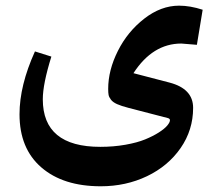

<svg xmlns="http://www.w3.org/2000/svg" viewBox="-20 -403 760 668"><path d="M610.8 -251.5Q511.2 -251.5 444.3 -148.4L569.8 -115.7Q651.9 -94.2 651.9 -27.8Q651.9 49.3 608.4 112.1Q564.9 174.8 491.5 210Q418 245.1 330.6 245.1Q199.7 245.1 123.8 179.4Q47.9 113.8 47.9 -5.4Q47.9 -105.5 101.6 -224.1L158.7 -206.1Q128.9 -110.4 128.9 -57.6Q128.9 107.9 329.1 107.9Q375 107.9 416.3 100.6Q457.5 93.3 484.9 82Q512.2 70.8 532.5 57.9Q552.7 44.9 562 33.7Q571.3 22.5 571.3 15.1Q571.3 9.8 564 7.8L426.8 -27.8Q401.9 -34.2 387.2 -40.8Q372.6 -47.4 366 -56.2Q359.4 -64.9 357.9 -72.3Q356.4 -79.6 356.4 -93.8Q356.4 -158.7 390.1 -225.8Q423.8 -293 481.9 -338.1Q540 -383.3 603 -383.3Q641.6 -383.3 685.1 -369.1L665 -247.1Q616.7 -251.5 610.8 -251.5Z"/></svg>

Font: Sahel SemiBold WOL
Style: SemiBold-WOL
Weight: 600
Foundry: Saber Rastikerdar (saber.rastikerdar@gmail.com)
Version: Version 3.4.0